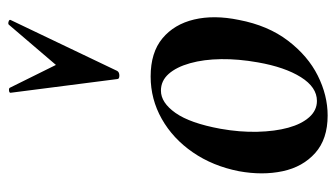

<svg xmlns="http://www.w3.org/2000/svg" viewBox="-188 -582 785 448"><g transform="rotate(-90 204.0 -358.5)"><path d="M158 14Q103 14 70.5 -15Q38 -44 28 -91Q18 -138 28 -193Q40 -254 72 -300.5Q104 -347 150 -373Q196 -399 249 -399Q305 -399 338 -371.5Q371 -344 382 -297.5Q393 -251 381 -193Q368 -125 332.5 -78.5Q297 -32 251 -9Q205 14 158 14ZM192 -11Q224 -11 247.5 -48.5Q271 -86 282 -149Q290 -194 289.5 -234.5Q289 -275 280 -307Q271 -339 255 -357Q239 -375 216 -375Q188 -375 164 -341Q140 -307 127 -236Q119 -191 120 -150Q121 -109 129.5 -78Q138 -47 154 -29Q170 -11 192 -11ZM243 -477 211 -726Q211 -729 216.5 -729.5Q222 -730 223 -727L276 -620L370 -730Q372 -732 377 -730.5Q382 -729 381 -726L262 -477Q259 -472 251 -472Q243 -472 243 -477Z"/></g></svg>

Font: Cormorant Infant Light
Style: Italic
Weight: 300
Italic angle: -10°
Designer: Christian Thalmann (Catharsis Fonts)
Foundry: Catharsis Fonts
Version: Version 4.001